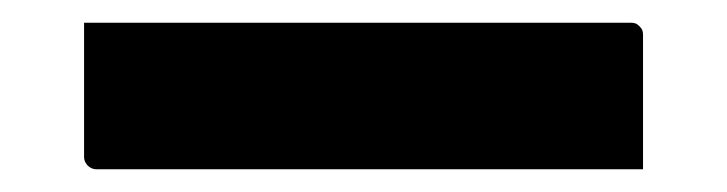

<svg xmlns="http://www.w3.org/2000/svg" viewBox="-20 37 640 169"><path d="M54 57H535Q539 57 541 58.5Q543 60 544.5 62Q546 64 546 68Q546 99 546 127Q546 155 546 186H65Q62 186 59.5 184.5Q57 183 55.5 180.5Q54 178 54 175Q54 144 54 116Q54 88 54 57Z"/></svg>

Font: RecMonoLinear Nerd Font Mono
Style: Bold
Weight: 700
Monospace: yes
Version: Version 1.085; ttfautohint (v1.8.4.7-5d5b);Nerd Fonts 3.2.1